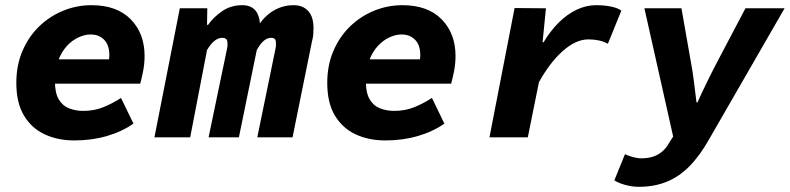

<svg xmlns="http://www.w3.org/2000/svg" viewBox="-20 -530 3048 741"><path d="M267 12Q203 12 152.5 -11.5Q102 -35 72.5 -84Q43 -133 43 -210Q43 -278 66.5 -333Q90 -388 130.5 -427.5Q171 -467 223.5 -488.5Q276 -510 333 -510Q431 -510 484.5 -455.5Q538 -401 538 -314Q538 -282 531.5 -251Q525 -220 521 -207H154L170 -301H437L396 -279Q398 -288 400 -297.5Q402 -307 402 -317Q402 -356 382 -376.5Q362 -397 329 -397Q308 -397 283.5 -386Q259 -375 238.5 -353Q218 -331 205 -297Q192 -263 192 -216Q192 -172 206.5 -147Q221 -122 246.5 -112Q272 -102 301 -102Q343 -102 378 -116Q413 -130 447 -152L495 -53Q451 -22 392.5 -5Q334 12 267 12Z M576 0 674 -498H780L779 -434H783Q804 -464 837.5 -487Q871 -510 915 -510Q947 -510 964.5 -491Q982 -472 984 -431L973 -425Q999 -467 1035 -488.5Q1071 -510 1113 -510Q1149 -510 1169.5 -487.5Q1190 -465 1190 -421Q1190 -408 1189 -396.5Q1188 -385 1184 -370L1109 0H973L1043 -341Q1045 -350 1045 -354Q1045 -358 1045 -362Q1045 -375 1040.5 -379.5Q1036 -384 1026 -384Q1012 -384 998.5 -373Q985 -362 971 -337L902 0H785L856 -341Q858 -350 858 -354Q858 -358 858 -362Q858 -375 852.5 -379.5Q847 -384 838 -384Q823 -384 808.5 -373Q794 -362 779 -337L714 0Z M1467 12Q1403 12 1352.5 -11.5Q1302 -35 1272.5 -84Q1243 -133 1243 -210Q1243 -278 1266.5 -333Q1290 -388 1330.5 -427.5Q1371 -467 1423.5 -488.5Q1476 -510 1533 -510Q1631 -510 1684.5 -455.5Q1738 -401 1738 -314Q1738 -282 1731.5 -251Q1725 -220 1721 -207H1354L1370 -301H1637L1596 -279Q1598 -288 1600 -297.5Q1602 -307 1602 -317Q1602 -356 1582 -376.5Q1562 -397 1529 -397Q1508 -397 1483.5 -386Q1459 -375 1438.5 -353Q1418 -331 1405 -297Q1392 -263 1392 -216Q1392 -172 1406.5 -147Q1421 -122 1446.5 -112Q1472 -102 1501 -102Q1543 -102 1578 -116Q1613 -130 1647 -152L1695 -53Q1651 -22 1592.5 -5Q1534 12 1467 12Z M1869 0 1966 -499 2087 -498 2074 -367H2078Q2104 -411 2137 -443.5Q2170 -476 2206.5 -493Q2243 -510 2280 -510Q2313 -510 2339 -504.5Q2365 -499 2378 -489L2326 -361Q2310 -370 2291 -374Q2272 -378 2251 -378Q2203 -378 2153 -334Q2103 -290 2060 -213L2017 0Z M2446 191Q2419 191 2392.5 183.5Q2366 176 2351 166L2392 65Q2404 71 2422 76Q2440 81 2455 81Q2481 81 2500.5 74.5Q2520 68 2535.5 55Q2551 42 2562 22L2578 -3L2467 -498H2610L2646 -293Q2653 -257 2658.5 -212Q2664 -167 2668 -135H2672Q2686 -167 2708 -212Q2730 -257 2749 -293L2857 -498H3008L2717 7Q2681 71 2641 111.5Q2601 152 2553 171.5Q2505 191 2446 191Z"/></svg>

Font: Source Code Pro ExtraLight ExtraBold
Style: Italic
Weight: 800
Italic angle: -11°
Monospace: yes
Version: Version 1.016;hotconv 1.0.116;makeotfexe 2.5.65601